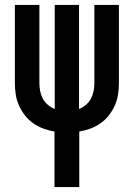

<svg xmlns="http://www.w3.org/2000/svg" viewBox="-20 -755 540 775"><path d="M200 0V-224Q177 -228 155 -236Q133 -244 114 -257.5Q95 -271 80.5 -289.5Q66 -308 56.5 -329.5Q47 -351 43.5 -374Q40 -397 40 -421V-735H139V-421Q139 -404 142 -388Q145 -372 152.5 -357.5Q160 -343 173 -332Q186 -321 201 -315V-735H299V-315Q314 -321 327 -332Q340 -343 347.5 -357.5Q355 -372 358 -388Q361 -404 361 -421V-735H460V-421Q460 -397 456.5 -374Q453 -351 443.5 -329.5Q434 -308 419.5 -289.5Q405 -271 386 -257.5Q367 -244 345 -236Q323 -228 300 -224V0Z"/></svg>

Font: Zed Mono Semibold
Style: Regular
Weight: 600
Monospace: yes
Designer: Belleve Invis
Foundry: Belleve Invis
Version: Version 1.0.0; ttfautohint (v1.8.4)